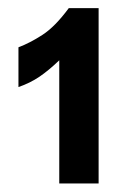

<svg xmlns="http://www.w3.org/2000/svg" viewBox="-20 -793 308 462"><path d="M122.6 -351.6V-647.9Q97.7 -624 75.2 -608.6Q52.7 -593.3 24.4 -583.5V-679.2Q51.8 -689.5 82 -709Q112.3 -728.5 145.5 -773.4H217.3V-351.6Z"/></svg>

Font: Schibsted Grotesk SemiBold
Style: Regular
Weight: 600
Designer: Bakken & Baeck AS, Henrik Kongsvoll
Foundry: Schibsted ASA
Version: Version 1.100;gftools[0.9.25]